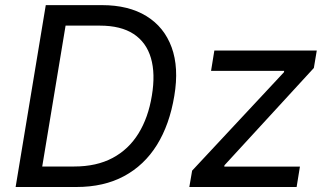

<svg xmlns="http://www.w3.org/2000/svg" viewBox="-20 -748 1313 768"><path d="M285.6 0H93.8L106.9 -82H276.9Q366.2 -82 430.4 -116.2Q494.6 -150.4 533.9 -214.1Q573.2 -277.8 587.4 -365.2Q602.1 -453.1 583.7 -515.9Q565.4 -578.6 514.4 -612.1Q463.4 -645.5 379.4 -645.5H196.8L210.4 -727.5H387.7Q494.1 -727.5 565.4 -683.8Q636.7 -640.1 666.5 -558.8Q696.3 -477.5 677.2 -364.3Q658.2 -249.5 607.7 -168.2Q557.1 -86.9 476.3 -43.5Q395.5 0 285.6 0ZM255.9 -727.5 135.3 0H42.5L163.1 -727.5ZM737.3 0 748.5 -65.4 1115.7 -459 1116.7 -464.4H824.2L837.4 -545.9H1247.1L1235.4 -476.1L877.9 -86.9L877 -81.5H1179.7L1166.5 0Z"/></svg>

Font: Adwaita Sans
Style: Italic
Weight: 400
Italic angle: -9.39999°
Designer: Rasmus Andersson
Foundry: rsms
Version: Version 4.001;git-9221beed3